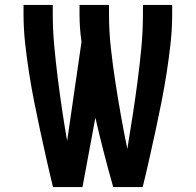

<svg xmlns="http://www.w3.org/2000/svg" viewBox="-20 -755 790 775"><path d="M194 0Q180 -57 167 -115Q154 -173 141.5 -230.5Q129 -288 117.5 -346.5Q106 -405 97 -463Q88 -521 81.5 -580Q75 -639 75 -698V-735H193V-698Q193 -634 199 -569.5Q205 -505 213 -441Q221 -377 230.5 -313Q240 -249 251 -186L309 -586Q305 -614 303 -642Q301 -670 301 -698V-735H420V-698Q420 -629 427.5 -561Q435 -493 445.5 -425Q456 -357 468 -289Q480 -221 494 -154Q505 -221 515.5 -289Q526 -357 535 -425Q544 -493 550.5 -561.5Q557 -630 557 -698V-735H675V-698Q675 -639 668.5 -580Q662 -521 653 -463Q644 -405 632.5 -346.5Q621 -288 608.5 -230.5Q596 -173 583 -115Q570 -57 556 0H437Q417 -70 399 -140Q381 -210 365 -280L313 0Z"/></svg>

Font: Iosevka Aile
Style: Bold
Weight: 700
Designer: Belleve Invis
Foundry: Belleve Invis
Version: Version 28.0.1; ttfautohint (v1.8.4)